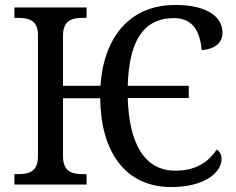

<svg xmlns="http://www.w3.org/2000/svg" viewBox="-20 -744 951 774"><path d="M670 10C810 10 873 -52 873 -102C873 -122 865 -134 854 -141C823 -96 776 -56 687 -56C557 -56 500 -174 495 -349H741V-398H495C500 -573 554 -671 682 -671C762 -671 787 -610 793 -542C842 -545 877 -569 877 -612C877 -676 815 -724 687 -724C501 -724 398 -592 385 -398H234V-600C234 -663 271 -672 316 -672H329V-714H38V-672H51C95 -672 133 -663 133 -604V-114C133 -51 96 -42 51 -42H38V0H329V-42H316C271 -42 234 -51 234 -114V-348H384C386 -132 485 10 670 10Z"/></svg>

Font: Noto Serif
Style: Regular
Weight: 400
Designer: Monotype Design Team
Foundry: Monotype Imaging Inc.
Version: Version 2.015